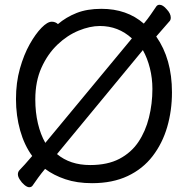

<svg xmlns="http://www.w3.org/2000/svg" viewBox="-20 -750 785 805"><path d="M405 -713Q512 -713 583 -651Q599 -670 612 -689Q625 -708 636 -724Q641 -730 649 -730Q663 -730 679 -711Q696 -693 696 -676Q696 -665 689 -659Q674 -642 635 -597Q701 -503 701 -363Q701 -286 681 -217.5Q661 -149 620 -95.5Q579 -42 515.5 -12Q452 18 366 18Q303 18 254 1.5Q205 -15 169 -42Q153 -23 140 -5Q127 13 116 29Q111 35 102.5 35Q94 35 82.5 25.5Q71 16 63 3Q55 -9 55 -19.5Q55 -30 63 -38Q80 -55 115 -96Q82 -141 64.5 -203Q47 -265 47 -334.5Q47 -404 63.5 -462.5Q80 -521 104.5 -564.5Q129 -608 154 -633.5Q179 -659 197 -659Q212 -659 223 -649Q257 -678 301 -695.5Q345 -713 405 -713ZM170 -151 533 -589Q476 -641 399 -641Q357 -641 309.5 -621.5Q262 -602 221 -563Q180 -524 154 -466.5Q128 -409 128 -333Q128 -279 139 -232.5Q150 -186 170 -151ZM579 -540 219 -104Q274 -58 358 -58Q431 -58 480.5 -84Q530 -110 560 -154.5Q590 -199 604.5 -257Q619 -315 619 -377Q619 -422 608.5 -464Q598 -506 579 -540Z"/></svg>

Font: Moon Stars Kai HW
Style: Bold
Weight: 700
Designer: GuiWonder
Version: Version 1.101